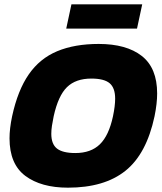

<svg xmlns="http://www.w3.org/2000/svg" viewBox="-20 -857 748 887"><path d="M286 -725 310 -837H637L613 -725ZM294 10Q170 10 97 -44.5Q24 -99 24 -218Q24 -263 36 -320Q62 -440 113 -513.5Q164 -587 244.5 -620.5Q325 -654 436 -654Q564 -654 635 -598.5Q706 -543 706 -425Q706 -379 694 -320Q657 -146 559.5 -68Q462 10 294 10ZM328 -150Q400 -150 441.5 -190.5Q483 -231 502 -320Q507 -344 509.5 -364.5Q512 -385 512 -401Q512 -451 486.5 -472.5Q461 -494 402 -494Q330 -494 289.5 -454.5Q249 -415 228 -320Q223 -296 220 -276Q217 -256 217 -239Q217 -191 243.5 -170.5Q270 -150 328 -150Z"/></svg>

Font: Kanit
Style: Bold Italic
Weight: 700
Italic angle: -12°
Designer: Katatrad Team
Foundry: CadsonDemak
Version: Version 2.000; ttfautohint (v1.8.3)